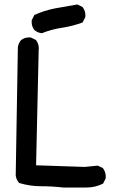

<svg xmlns="http://www.w3.org/2000/svg" viewBox="-20 -837 540 865"><path d="M264.2 7.8Q214.4 2 164.3 2Q114.3 2 65.9 -12.7Q53.2 -27.8 50.8 -46.4L60.5 -624Q63 -642.1 74.7 -656.2Q90.8 -668.5 111.3 -668.5Q114.3 -668.5 119.1 -668L142.1 -656.7Q154.8 -639.6 154.8 -619.1Q154.8 -616.2 154.3 -612.8L142.6 -92.3L361.8 -85L420.4 -90.8L443.8 -79.6L444.8 -77.6Q456.5 -61.5 456.5 -41Q456.5 -38.1 456.1 -33.2L444.3 -9.8Q425.3 -0.5 407 3.7Q388.7 7.8 368.2 7.8ZM122.6 -738.3Q122.6 -741.2 123 -746.1L134.8 -769.5Q181.2 -790.5 230 -799.6Q278.8 -808.6 328.6 -816.9L352.1 -805.2L353 -803.7Q364.7 -788.1 364.7 -767.6Q364.7 -764.6 364.3 -759.8L352.1 -735.8Q305.7 -718.8 259.3 -711.9Q212.9 -705.1 168.9 -687.5H167Q148.9 -689.9 134.8 -701.7Q122.6 -717.8 122.6 -738.3Z"/></svg>

Font: Bakudai
Style: Bold
Weight: 700
Version: Version 1.48